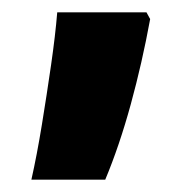

<svg xmlns="http://www.w3.org/2000/svg" viewBox="-20 -156 313 312"><path d="M224 -125Q211 -54 192.5 13.5Q174 81 151 136H31Q40 96 48 47Q56 -2 63 -50.5Q70 -99 73 -136H218Z"/></svg>

Font: Noto Sans Armenian Condensed ExtraBold
Style: Regular
Weight: 800
Width: 3
Designer: Monotype Design Team
Foundry: Monotype Imaging Inc.
Version: Version 2.008; ttfautohint (v1.8.4.7-5d5b)